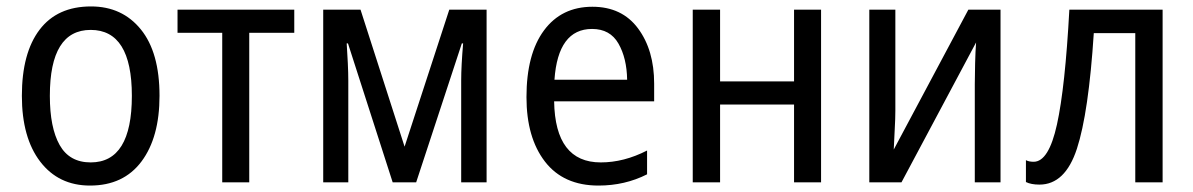

<svg xmlns="http://www.w3.org/2000/svg" viewBox="-20 -567 3711 597"><path d="M263 -547Q158 -547 103 -474.5Q48 -402 48 -269Q48 -139 105 -64.5Q162 10 260 10Q364 10 420 -65Q476 -140 476 -269Q476 -404 418 -475.5Q360 -547 263 -547ZM262 -474Q390 -474 390 -269Q390 -62 262 -62Q196 -62 165.5 -116Q135 -170 135 -269Q135 -474 262 -474Z M895 -537H532V-465H671V0H755V-465H895Z M1377 -537 1238 -111 1101 -537H985V0H1063V-316Q1063 -340 1061.5 -370.5Q1060 -401 1058 -432H1062L1201 0H1274L1416 -432H1420Q1414 -361 1414 -317V0H1493V-537Z M1617 -265Q1617 -139 1674.5 -64.5Q1732 10 1841 10Q1923 10 1992 -25V-99Q1920 -62 1848 -62Q1706 -62 1703 -252H2014V-307Q2014 -411 1964 -478.5Q1914 -546 1822 -546Q1726 -546 1671.5 -472.5Q1617 -399 1617 -265ZM1930 -319H1704Q1715 -477 1821 -477Q1877 -477 1903 -431.5Q1929 -386 1930 -319Z M2134 -537V0H2219V-242H2449V0H2533V-537H2449V-314H2219V-537Z M2683 -537V0H2783L3015 -435Q3013 -409 3012 -370.5Q3011 -332 3011 -305V0H3091V-537H2991L2759 -102Q2760 -129 2762 -164Q2764 -199 2764 -223V-537Z M3595 -537H3305Q3292 -296 3266.5 -180Q3241 -64 3194 -64Q3179 -64 3170 -69V-1Q3186 7 3212 7Q3292 7 3328.5 -104.5Q3365 -216 3381 -464H3510V0H3595Z"/></svg>

Font: Noto Sans UI SemiCondensed
Style: Regular
Weight: 400
Width: 4
Designer: Monotype Design Team
Foundry: Monotype Imaging Inc.
Version: 1.001